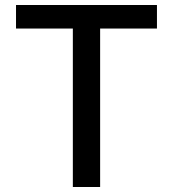

<svg xmlns="http://www.w3.org/2000/svg" viewBox="-20 -747 691 767"><path d="M607 -727V-633H380V0H271V-633H44V-727Z"/></svg>

Font: Sinter Medium
Style: Regular
Weight: 500
Foundry: Adobe & rsms
Version: Version 1.000